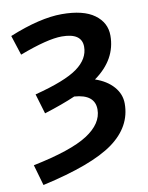

<svg xmlns="http://www.w3.org/2000/svg" viewBox="-86 -592 692 896"><g transform="rotate(-10 260.0 -144.5)"><path d="M18.6 141.6Q200.2 104.5 278.3 54.2Q356.4 3.9 356.4 -63.5Q356.4 -134.8 259.8 -141.6Q199.2 -115.2 112.3 -87.9L84 -182.6Q228.5 -219.7 287.1 -262.2Q345.7 -304.7 345.7 -362.3Q345.7 -427.7 251 -427.7Q183.6 -427.7 49.8 -377L19.5 -470.7Q166 -530.3 268.6 -530.3Q371.1 -530.3 423.3 -492.2Q475.6 -454.1 475.6 -392.6Q475.6 -279.3 369.1 -203.1Q423.8 -184.6 455.1 -148.9Q486.3 -113.3 486.3 -68.4Q486.3 41 385.3 114.3Q284.2 187.5 46.9 240.2Z"/></g></svg>

Font: GenEi M Gothic v2 Bold
Style: Regular
Weight: 700
Version: Version 2.0